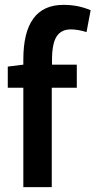

<svg xmlns="http://www.w3.org/2000/svg" viewBox="-20 -770 393 790"><path d="M76 0V-409H12V-496L76 -504V-525Q76 -750 241 -750Q270 -750 297 -745Q324 -740 353 -728L336 -638Q301 -649 271 -649Q232 -649 213 -620Q194 -591 194 -523V-504H296V-409H193V0Z"/></svg>

Font: Georama Semi Condensed SemiBold
Style: Regular
Weight: 600
Width: 4
Designer: Jean-Baptiste Levee
Foundry: Production Type
Version: Version 1.000